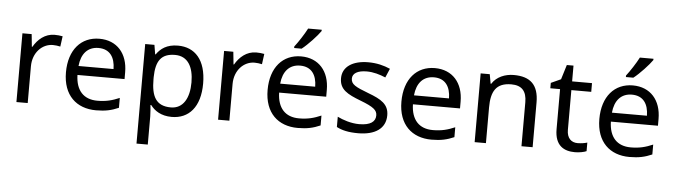

<svg xmlns="http://www.w3.org/2000/svg" viewBox="-56 -1009 5227 1491"><g transform="rotate(5 2557.5 -263.0)"><path d="M335 -546C260 -546 205 -497 171 -438H167L157 -536H85V0H173V-286C173 -394 246 -466 329 -466C347 -466 370 -463 387 -459L398 -540C380 -544 355 -546 335 -546Z M685 -546C543 -546 448 -440 448 -264C448 -85 553 10 706 10C779 10 827 -1 882 -25V-102C826 -78 778 -65 710 -65C603 -65 542 -130 539 -251H906V-304C906 -450 822 -546 685 -546ZM684 -474C773 -474 813 -412 814 -321H541C550 -417 600 -474 684 -474Z M1297 -546C1210 -546 1162 -509 1130 -463H1126L1114 -536H1042V240H1130V20C1130 -5 1126 -45 1124 -68H1130C1161 -26 1213 10 1296 10C1429 10 1517 -86 1517 -269C1517 -454 1429 -546 1297 -546ZM1281 -472C1380 -472 1426 -392 1426 -270C1426 -150 1380 -63 1283 -63C1166 -63 1130 -137 1130 -269V-286C1132 -411 1172 -472 1281 -472Z M1907 -546C1832 -546 1777 -497 1743 -438H1739L1729 -536H1657V0H1745V-286C1745 -394 1818 -466 1901 -466C1919 -466 1942 -463 1959 -459L1970 -540C1952 -544 1927 -546 1907 -546Z M2398 -756V-766H2292C2269 -721 2226 -655 2197 -618V-606H2255C2302 -642 2373 -719 2398 -756ZM2257 -546C2115 -546 2020 -440 2020 -264C2020 -85 2125 10 2278 10C2351 10 2399 -1 2454 -25V-102C2398 -78 2350 -65 2282 -65C2175 -65 2114 -130 2111 -251H2478V-304C2478 -450 2394 -546 2257 -546ZM2256 -474C2345 -474 2385 -412 2386 -321H2113C2122 -417 2172 -474 2256 -474Z M2963 -148C2963 -234 2904 -269 2802 -307C2699 -346 2664 -364 2664 -409C2664 -449 2703 -474 2775 -474C2827 -474 2877 -459 2922 -440L2952 -510C2902 -532 2846 -546 2781 -546C2661 -546 2580 -495 2580 -404C2580 -316 2642 -284 2746 -244C2851 -204 2878 -180 2878 -140C2878 -92 2840 -61 2751 -61C2688 -61 2623 -83 2581 -104V-24C2622 -2 2674 10 2749 10C2880 10 2963 -44 2963 -148Z M3300 -546C3158 -546 3063 -440 3063 -264C3063 -85 3168 10 3321 10C3394 10 3442 -1 3497 -25V-102C3441 -78 3393 -65 3325 -65C3218 -65 3157 -130 3154 -251H3521V-304C3521 -450 3437 -546 3300 -546ZM3299 -474C3388 -474 3428 -412 3429 -321H3156C3165 -417 3215 -474 3299 -474Z M3915 -546C3847 -546 3781 -519 3746 -463H3741L3728 -536H3657V0H3745V-278C3745 -403 3783 -472 3902 -472C3984 -472 4022 -429 4022 -343V0H4109V-349C4109 -487 4043 -546 3915 -546Z M4454 -62C4405 -62 4370 -93 4370 -158V-468H4525V-536H4370V-659H4318L4283 -545L4206 -510V-468H4282V-156C4282 -26 4355 10 4439 10C4471 10 4510 3 4529 -6V-73C4512 -67 4480 -62 4454 -62Z M4984 -756V-766H4878C4855 -721 4812 -655 4783 -618V-606H4841C4888 -642 4959 -719 4984 -756ZM4843 -546C4701 -546 4606 -440 4606 -264C4606 -85 4711 10 4864 10C4937 10 4985 -1 5040 -25V-102C4984 -78 4936 -65 4868 -65C4761 -65 4700 -130 4697 -251H5064V-304C5064 -450 4980 -546 4843 -546ZM4842 -474C4931 -474 4971 -412 4972 -321H4699C4708 -417 4758 -474 4842 -474Z"/></g></svg>

Font: Noto Sans Mahajani
Style: Regular
Weight: 400
Designer: Monotype Design Team
Foundry: Monotype Imaging Inc.
Version: Version 2.003